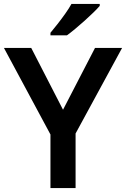

<svg xmlns="http://www.w3.org/2000/svg" viewBox="-20 -958 642 978"><path d="M301 -399 464 -714H602L365 -278V0H237V-273L0 -714H139ZM488 -928Q476 -914 455.5 -894Q435 -874 410.5 -852Q386 -830 362.5 -810.5Q339 -791 321 -778H237V-791Q253 -810 273 -835.5Q293 -861 312.5 -888.5Q332 -916 344 -938H488Z"/></svg>

Font: Noto Sans Hebrew SemiBold
Style: Regular
Weight: 600
Designer: Monotype Design Team
Foundry: Monotype Imaging Inc.
Version: Version 2.003